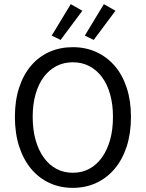

<svg xmlns="http://www.w3.org/2000/svg" viewBox="-20 -896 704 928"><path d="M332 12Q270 12 218.5 -12Q167 -36 130 -80.5Q93 -125 72.5 -188.5Q52 -252 52 -331Q52 -410 72.5 -472.5Q93 -535 130 -578.5Q167 -622 218.5 -645Q270 -668 332 -668Q394 -668 445.5 -644.5Q497 -621 534.5 -577.5Q572 -534 592.5 -471.5Q613 -409 613 -331Q613 -252 592.5 -188.5Q572 -125 534.5 -80.5Q497 -36 445.5 -12Q394 12 332 12ZM332 -61Q376 -61 411.5 -80Q447 -99 472.5 -134.5Q498 -170 512 -219.5Q526 -269 526 -331Q526 -392 512 -441Q498 -490 472.5 -524Q447 -558 411.5 -576.5Q376 -595 332 -595Q288 -595 252.5 -576.5Q217 -558 191.5 -524Q166 -490 152 -441Q138 -392 138 -331Q138 -269 152 -219.5Q166 -170 191.5 -134.5Q217 -99 252.5 -80Q288 -61 332 -61ZM230 -724 322 -876 378 -844 273 -703ZM390 -724 482 -876 538 -844 433 -703Z"/></svg>

Font: CV Source Sans
Style: Regular
Weight: 400
Designer: Paul D. Hunt
Foundry: Adobe Systems Incorporated
Version: Version 3.001